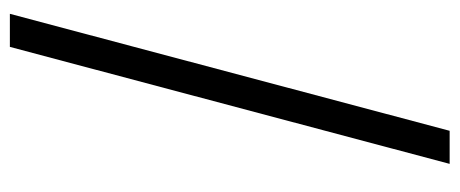

<svg xmlns="http://www.w3.org/2000/svg" viewBox="-291 -489 931 389"><g transform="rotate(90 174.5 -294.5)"><path d="M75 151H8L245 -740H312Z"/></g></svg>

Font: IBM Plex Sans Condensed
Style: Regular
Weight: 400
Width: 3
Designer: Mike Abbink, Paul van der Laan, Pieter van Rosmalen
Foundry: Bold Monday
Version: Version 3.201